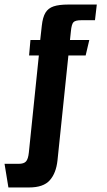

<svg xmlns="http://www.w3.org/2000/svg" viewBox="-49 -646 473 845"><path d="M-12 179 -29 75H33Q56 75 65.5 64.5Q75 54 78 25L122 -402H79L85 -470H128L135 -533Q139 -570 151 -590Q163 -610 187 -618Q211 -626 252 -626H377L369 -557H308Q283 -557 274.5 -548.5Q266 -540 263 -508L259 -470H344L328 -402H252L204 60Q198 116 170 147.5Q142 179 79 179Z"/></svg>

Font: Smooch Sans Thin ExtraBold
Style: Regular
Weight: 800
Version: Version 1.010